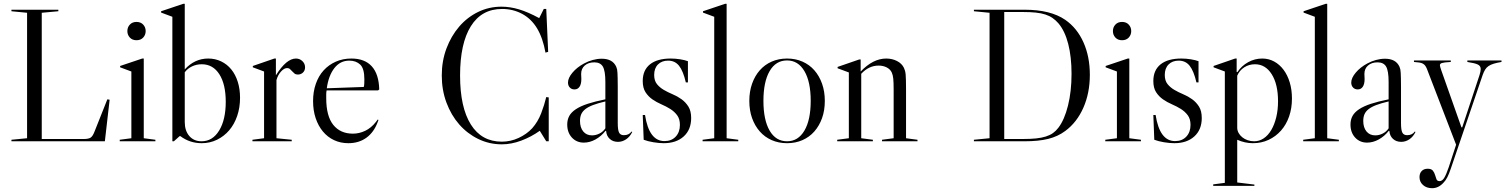

<svg xmlns="http://www.w3.org/2000/svg" viewBox="-20 -741 7895 1007"><path d="M40 -682V-690H286V-682L199 -674V-12H420Q444 -12 455 -19Q466 -26 475 -49L543 -220L555 -218L530 0H40V-8L122 -16V-674Z M648 -578Q648 -598 661 -612Q674 -626 696 -626Q718 -626 731 -612Q744 -598 744 -578Q744 -558 731 -544Q718 -530 696 -530Q674 -530 661 -544Q648 -558 648 -578ZM795 -8V0H608V-8L669 -16V-366L610 -388V-395L726 -434H734V-16Z M1038 10Q975 10 926 -27H922L892 0H884V-653L825 -675V-682L941 -721H949V-377Q1001 -434 1072 -434Q1109 -434 1140 -419Q1171 -404 1193 -377Q1215 -350 1227 -312Q1239 -274 1239 -228Q1239 -177 1224 -133Q1209 -89 1182 -57.5Q1155 -26 1118 -8Q1081 10 1038 10ZM1037 0Q1095 0 1129.5 -56.5Q1164 -113 1164 -207Q1164 -299 1130.5 -351.5Q1097 -404 1038 -404Q1011 -404 987.5 -393Q964 -382 949 -362V-101Q949 -55 973 -27.5Q997 0 1037 0Z M1510 -8V0H1304V-8L1365 -16V-366L1306 -388V-395L1419 -434H1427V-346Q1482 -434 1532 -434Q1552 -434 1566 -420.5Q1580 -407 1580 -388Q1580 -371 1569 -360.5Q1558 -350 1542 -350Q1531 -350 1524.5 -355.5Q1518 -361 1512.5 -367Q1507 -373 1501 -378.5Q1495 -384 1486 -384Q1470 -384 1453.5 -365.5Q1437 -347 1430 -321V-16Z M1963 -267H1693Q1691 -257 1691 -247Q1691 -237 1691 -226Q1691 -132 1728 -86Q1765 -40 1831 -40Q1864 -40 1895.5 -55Q1927 -70 1952 -102L1961 -114L1965 -112L1961 -101Q1941 -47 1901.5 -18.5Q1862 10 1807 10Q1766 10 1732 -6Q1698 -22 1673.5 -51.5Q1649 -81 1635.5 -121.5Q1622 -162 1622 -211Q1622 -260 1636.5 -301.5Q1651 -343 1677.5 -372Q1704 -401 1741 -417.5Q1778 -434 1823 -434Q1893 -434 1930 -393Q1967 -352 1969 -272ZM1812 -423Q1764 -423 1733.5 -383.5Q1703 -344 1694 -278L1888 -285Q1890 -291 1890.5 -302.5Q1891 -314 1891 -325Q1891 -382 1869 -402.5Q1847 -423 1812 -423Z M2771 -68Q2801 -102 2818 -146Q2835 -190 2845 -232L2858 -230V0H2845L2811 -55Q2766 -23 2714 -3.5Q2662 16 2612 16Q2546 16 2488.5 -12Q2431 -40 2388.5 -88.5Q2346 -137 2321.5 -203Q2297 -269 2297 -345Q2297 -421 2321.5 -486.5Q2346 -552 2388 -601Q2430 -650 2487 -678Q2544 -706 2610 -706Q2655 -706 2702 -692Q2749 -678 2808 -646L2832 -694H2845L2855 -469L2841 -465Q2827 -542 2797 -592Q2767 -642 2719 -668Q2671 -694 2613 -694Q2506 -694 2449.5 -603.5Q2393 -513 2393 -345Q2393 -178 2449.5 -88Q2506 2 2612 2Q2658 2 2700 -17.5Q2742 -37 2771 -68Z M3042 7Q3004 7 2979.5 -19.5Q2955 -46 2955 -88Q2955 -113 2965.5 -132.5Q2976 -152 3000 -168Q3024 -184 3062 -196.5Q3100 -209 3155 -220V-311Q3155 -369 3142 -391.5Q3129 -414 3097 -414Q3066 -414 3047 -397.5Q3028 -381 3028 -353Q3028 -348 3028.5 -340.5Q3029 -333 3029 -326Q3029 -300 3019.5 -286Q3010 -272 2993 -272Q2978 -272 2968.5 -282Q2959 -292 2959 -308Q2959 -332 2982.5 -360Q3006 -388 3043 -408Q3065 -420 3089 -426.5Q3113 -433 3136 -433Q3193 -433 3212 -391Q3215 -384 3216.5 -377Q3218 -370 3218.5 -358.5Q3219 -347 3219.5 -330Q3220 -313 3220 -286V-95Q3220 -59 3227 -45.5Q3234 -32 3252 -32Q3279 -32 3292 -51L3296 -49Q3284 -24 3264 -10.5Q3244 3 3221 3Q3195 3 3178 -12.5Q3161 -28 3159 -54L3156 -55Q3133 -26 3103 -9.5Q3073 7 3042 7ZM3085 -31Q3105 -31 3124 -40.5Q3143 -50 3155 -68V-209Q3117 -200 3091.5 -190.5Q3066 -181 3050.5 -169Q3035 -157 3028.5 -142Q3022 -127 3022 -107Q3022 -72 3039 -51.5Q3056 -31 3085 -31Z M3498 -434Q3523 -434 3547.5 -430Q3572 -426 3588 -420V-309H3577Q3563 -369 3541.5 -396Q3520 -423 3484 -423Q3451 -423 3431 -403Q3411 -383 3411 -348Q3411 -318 3425.5 -300Q3440 -282 3461.5 -269.5Q3483 -257 3508 -246.5Q3533 -236 3554.5 -220.5Q3576 -205 3590.5 -182Q3605 -159 3605 -122Q3605 -61 3566 -25.5Q3527 10 3461 10Q3436 10 3406.5 5Q3377 0 3356 -8L3351 -138H3363Q3384 -1 3465 -1Q3502 -1 3524 -24.5Q3546 -48 3546 -86Q3546 -117 3531.5 -136.5Q3517 -156 3495.5 -169.5Q3474 -183 3448.5 -194Q3423 -205 3401.5 -220Q3380 -235 3365.5 -257.5Q3351 -280 3351 -316Q3351 -373 3389 -403.5Q3427 -434 3498 -434Z M3852 -8V0H3665V-8L3726 -16V-653L3667 -675V-682L3783 -721H3791V-16Z M4108 -434Q4152 -434 4188.5 -418Q4225 -402 4251 -372.5Q4277 -343 4291.5 -302Q4306 -261 4306 -212Q4306 -162 4291.5 -121.5Q4277 -81 4251 -51.5Q4225 -22 4188.5 -6Q4152 10 4108 10Q4064 10 4027.5 -6Q3991 -22 3965 -51.5Q3939 -81 3924.5 -121.5Q3910 -162 3910 -212Q3910 -261 3924.5 -302Q3939 -343 3965 -372.5Q3991 -402 4027.5 -418Q4064 -434 4108 -434ZM3984 -212Q3984 -112 4016.5 -56Q4049 0 4108 0Q4166 0 4199 -56Q4232 -112 4232 -212Q4232 -312 4199 -368Q4166 -424 4108 -424Q4049 -424 4016.5 -368Q3984 -312 3984 -212Z M4558 -8V0H4371V-8L4432 -16V-361L4373 -383V-390L4486 -429H4494V-366Q4559 -434 4628 -434Q4659 -434 4684.5 -421Q4710 -408 4721 -385Q4724 -378 4726.5 -370Q4729 -362 4730 -349.5Q4731 -337 4731.5 -318Q4732 -299 4732 -271V-16L4792 -8V0H4606V-8L4667 -16V-271Q4667 -309 4665 -328.5Q4663 -348 4657 -361Q4649 -378 4630.5 -387.5Q4612 -397 4588 -397Q4537 -397 4497 -354V-16Z M5088 -690H5354Q5490 -690 5567 -637Q5629 -594 5662.5 -519Q5696 -444 5696 -349Q5696 -253 5662 -176Q5628 -99 5567 -54Q5528 -25 5477.5 -12.5Q5427 0 5354 0H5088V-8L5170 -16V-674L5088 -682ZM5345 -12Q5385 -12 5414 -15Q5443 -18 5465 -25Q5487 -32 5502.5 -43Q5518 -54 5531 -71Q5563 -113 5581.5 -187.5Q5600 -262 5600 -354Q5600 -443 5582.5 -511Q5565 -579 5531 -619Q5517 -635 5500.5 -646.5Q5484 -658 5462.5 -665Q5441 -672 5412 -675Q5383 -678 5345 -678H5247V-12Z M5817 -578Q5817 -598 5830 -612Q5843 -626 5865 -626Q5887 -626 5900 -612Q5913 -598 5913 -578Q5913 -558 5900 -544Q5887 -530 5865 -530Q5843 -530 5830 -544Q5817 -558 5817 -578ZM5964 -8V0H5777V-8L5838 -16V-366L5779 -388V-395L5895 -434H5903V-16Z M6176 -434Q6201 -434 6225.5 -430Q6250 -426 6266 -420V-309H6255Q6241 -369 6219.5 -396Q6198 -423 6162 -423Q6129 -423 6109 -403Q6089 -383 6089 -348Q6089 -318 6103.5 -300Q6118 -282 6139.5 -269.5Q6161 -257 6186 -246.5Q6211 -236 6232.5 -220.5Q6254 -205 6268.5 -182Q6283 -159 6283 -122Q6283 -61 6244 -25.5Q6205 10 6139 10Q6114 10 6084.5 5Q6055 0 6034 -8L6029 -138H6041Q6062 -1 6143 -1Q6180 -1 6202 -24.5Q6224 -48 6224 -86Q6224 -117 6209.5 -136.5Q6195 -156 6173.5 -169.5Q6152 -183 6126.5 -194Q6101 -205 6079.5 -220Q6058 -235 6043.5 -257.5Q6029 -280 6029 -316Q6029 -373 6067 -403.5Q6105 -434 6176 -434Z M6469 216 6559 227V234H6343V226L6404 218V-366L6345 -388V-395L6458 -434H6466V-363H6470Q6492 -396 6526.5 -415Q6561 -434 6600 -434Q6634 -434 6662.5 -418.5Q6691 -403 6712 -375Q6733 -347 6744.5 -308.5Q6756 -270 6756 -224Q6756 -173 6741 -130Q6726 -87 6698.5 -56Q6671 -25 6633.5 -7.5Q6596 10 6551 10Q6509 10 6469 -8ZM6558 0Q6585 0 6608 -15.5Q6631 -31 6647.5 -59Q6664 -87 6673.5 -125.5Q6683 -164 6683 -210Q6683 -299 6650 -351.5Q6617 -404 6562 -404Q6531 -404 6506 -388Q6481 -372 6469 -344V-71Q6469 -57 6476 -44Q6483 -31 6495.5 -21Q6508 -11 6524 -5.5Q6540 0 6558 0Z M7002 -8V0H6815V-8L6876 -16V-653L6817 -675V-682L6933 -721H6941V-16Z M7150 7Q7112 7 7087.5 -19.5Q7063 -46 7063 -88Q7063 -113 7073.5 -132.5Q7084 -152 7108 -168Q7132 -184 7170 -196.5Q7208 -209 7263 -220V-311Q7263 -369 7250 -391.5Q7237 -414 7205 -414Q7174 -414 7155 -397.5Q7136 -381 7136 -353Q7136 -348 7136.5 -340.5Q7137 -333 7137 -326Q7137 -300 7127.5 -286Q7118 -272 7101 -272Q7086 -272 7076.5 -282Q7067 -292 7067 -308Q7067 -332 7090.5 -360Q7114 -388 7151 -408Q7173 -420 7197 -426.5Q7221 -433 7244 -433Q7301 -433 7320 -391Q7323 -384 7324.5 -377Q7326 -370 7326.5 -358.5Q7327 -347 7327.5 -330Q7328 -313 7328 -286V-95Q7328 -59 7335 -45.5Q7342 -32 7360 -32Q7387 -32 7400 -51L7404 -49Q7392 -24 7372 -10.5Q7352 3 7329 3Q7303 3 7286 -12.5Q7269 -28 7267 -54L7264 -55Q7241 -26 7211 -9.5Q7181 7 7150 7ZM7193 -31Q7213 -31 7232 -40.5Q7251 -50 7263 -68V-209Q7225 -200 7199.5 -190.5Q7174 -181 7158.5 -169Q7143 -157 7136.5 -142Q7130 -127 7130 -107Q7130 -72 7147 -51.5Q7164 -31 7193 -31Z M7649 -73 7740 -348Q7746 -367 7746 -379Q7746 -395 7731 -402.5Q7716 -410 7676 -416V-424H7855V-416Q7831 -412 7814.5 -407Q7798 -402 7787 -394.5Q7776 -387 7769 -375.5Q7762 -364 7756 -347L7589 144Q7580 171 7571 188.5Q7562 206 7551 217Q7525 246 7491 246Q7462 246 7443.5 229.5Q7425 213 7425 188Q7425 168 7436.5 156Q7448 144 7468 144Q7487 144 7495 154Q7503 164 7506.5 176.5Q7510 189 7514 199Q7518 209 7530 209Q7544 209 7554.5 192Q7565 175 7578 137L7617 18L7463 -382Q7459 -391 7454.5 -397Q7450 -403 7443 -407Q7436 -411 7424.5 -413Q7413 -415 7396 -416V-424H7589V-416Q7553 -414 7542.5 -410.5Q7532 -407 7532 -399Q7532 -393 7539 -373L7645 -73Z"/></svg>

Font: Libre Caslon Display
Style: Regular
Weight: 400
Designer: Pablo Impallari, Rodrigo Fuenzalida
Foundry: Pablo Impallari, Rodrigo Fuenzalida
Version: Version 1.002; ttfautohint (v1.5)